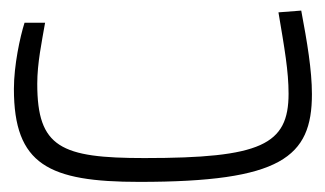

<svg xmlns="http://www.w3.org/2000/svg" viewBox="-20 -349 626 370"><path d="M248.5 1.5C521.5 1.5 581.1 -45.9 581.1 -167.5C581.1 -213.9 571.8 -268.6 560.5 -328.6L516.6 -325.2C528.3 -255.9 536.1 -211.9 536.1 -168.5C536.1 -69.8 482.9 -44.4 258.3 -44.4C97.2 -44.4 51.8 -64.9 51.8 -187.5C51.8 -227.5 60.5 -268.1 66.9 -305.2H27.3C18.6 -277.8 6.8 -223.1 6.8 -177.7C6.8 -31.7 73.7 1.5 248.5 1.5Z"/></svg>

Font: Cascadia Mono PL ExtraLight
Style: Regular
Weight: 200
Monospace: yes
Designer: Aaron Bell
Foundry: Saja Typeworks
Version: Version 2404.023